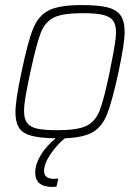

<svg xmlns="http://www.w3.org/2000/svg" viewBox="-20 -538 553 758"><path d="M472 -413Q472 -388 466.5 -352.5Q461 -317 448 -254Q423 -139 403.5 -89Q384 -39 347.5 -17Q311 5 236 8Q205 33 179.5 70.5Q154 108 154 137Q154 168 193 168L210 167L203 199Q196 200 187 200Q119 200 119 143Q119 111 140.5 75Q162 39 200 8Q138 7 104 -2Q70 -11 55.5 -33Q41 -55 41 -95Q41 -142 65 -254Q90 -374 111 -425.5Q132 -477 173.5 -497.5Q215 -518 302 -518Q368 -518 404 -509Q440 -500 456 -477.5Q472 -455 472 -413ZM418 -280Q438 -377 438 -410Q438 -441 426 -457Q414 -473 386 -479.5Q358 -486 306 -486Q228 -486 193 -469Q158 -452 141 -408.5Q124 -365 100 -254Q87 -193 81 -158Q75 -123 75 -99Q75 -68 87.5 -52Q100 -36 127.5 -30Q155 -24 207 -24Q286 -24 321 -41Q356 -58 373 -100.5Q390 -143 413 -254Q417 -272 418 -280Z"/></svg>

Font: Saira Semi Condensed Thin
Style: Italic
Weight: 100
Width: 4
Italic angle: -12°
Designer: Hector Gatti with collaboration of the Omnibus-Type team
Foundry: Omnibus-Type
Version: Version 1.001; ttfautohint (v1.8)